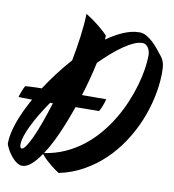

<svg xmlns="http://www.w3.org/2000/svg" viewBox="-134 -864 937 1033"><g transform="rotate(10 334.5 -347.5)"><path d="M688 -627Q694.3 -618.7 698.7 -609.9Q703.1 -601.1 705.8 -589.8Q708.5 -578.6 709.5 -564.2Q710.4 -549.8 710 -530.8Q708.5 -467.8 693.8 -401.4Q679.2 -335 652.6 -271.5Q626 -208 587.4 -149.7Q548.8 -91.3 498.8 -43.7Q448.7 3.9 387.9 37.8Q327.1 71.8 255.9 86.9Q233.4 72.8 216.3 59.1Q199.2 45.4 186.8 33.9Q174.3 22.5 166.7 13.7Q159.2 4.9 155.8 0.5Q129.9 38.6 104.7 60.8Q79.6 83 55.2 83Q43.5 83 31.7 76.4Q20 69.8 9.3 59.6Q-1.5 49.3 -10.7 36.6Q-20 23.9 -26.6 12.2Q-33.2 0.5 -37.1 -9.3Q-41 -19 -41 -23.9Q-41 -48.3 -34.9 -77.6Q-28.8 -106.9 -17.6 -139.2Q-6.3 -171.4 10 -206.1Q26.4 -240.7 46.4 -276.9Q14.6 -277.3 -5.4 -277.6Q-25.4 -277.8 -27.8 -278.8Q-26.4 -284.7 -23.2 -293.7Q-20 -302.7 -16.4 -312Q-12.7 -321.3 -9 -329.6Q-5.4 -337.9 -2.9 -341.8Q0.5 -342.8 25.1 -343.8Q49.8 -344.7 87.4 -345.7Q117.2 -391.6 151.1 -436.3Q185.1 -481 222.2 -522.5Q235.4 -589.8 244.1 -655.8Q252.9 -721.7 254.9 -782.2Q283.2 -764.6 305.9 -747.6Q328.6 -730.5 344.7 -716.3Q363.8 -700.2 377.9 -685.1L376.5 -663.1Q423.3 -696.3 468 -715.1Q512.7 -733.9 554.2 -733.9Q573.7 -733.9 592.8 -722.9Q611.8 -711.9 628.9 -695.8Q646 -679.7 660.9 -660.9Q675.8 -642.1 688 -627ZM439 -348.1Q437 -339.4 433.8 -329.3Q430.7 -319.3 426.8 -309.6Q422.9 -299.8 418.9 -291.5Q415 -283.2 412.1 -278.8L283.7 -277.8Q256.3 -198.2 224.9 -127.2Q193.4 -56.2 159.7 -4.9Q220.7 -14.2 272.9 -37.8Q325.2 -61.5 369.1 -95.9Q413.1 -130.4 449 -173.1Q484.9 -215.8 512.9 -262.7Q541 -309.6 561.5 -358.6Q582 -407.7 595.5 -454.3Q608.9 -501 615.5 -543.5Q622.1 -585.9 622.1 -620.1Q622.1 -630.4 619.4 -641.1Q616.7 -651.9 611.1 -660.6Q605.5 -669.4 597.4 -674.8Q589.4 -680.2 579.1 -680.2Q558.6 -680.2 533.2 -669.2Q507.8 -658.2 479 -638.4Q450.2 -618.7 418.9 -591.6Q387.7 -564.5 355.5 -532.2Q346.2 -488.8 334 -442.4Q321.8 -396 306.6 -347.7ZM34.2 -8.8Q43 -4.9 56.9 -23.7Q70.8 -42.5 87.6 -78.6Q104.5 -114.7 123 -165.8Q141.6 -216.8 160.2 -276.9H145Q118.7 -238.8 96.9 -202.4Q75.2 -166 59.6 -133.8Q43.9 -101.6 35.4 -75Q26.9 -48.3 26.9 -29.8Q26.9 -12.7 34.2 -8.8Z"/></g></svg>

Font: Yesteryear
Style: Regular
Weight: 400
Designer: Astigmatic (AOETI)
Foundry: Astigmatic (AOETI)
Version: Version 1.000